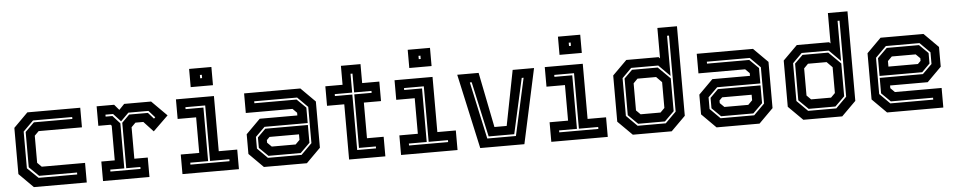

<svg xmlns="http://www.w3.org/2000/svg" viewBox="-41 -1066 6874 1382"><g transform="rotate(-5 3395.5 -375.0)"><path d="M158 0 55 -103V-437L158 -540H540V-398.5H227L196.5 -368V-172L227 -141.5H540V0ZM197.5 -63.5H476.5V-77.5H202.5L133.5 -145.5V-400.5L198.5 -464.5H476.5V-478.5H193.5L119.5 -404.5V-139Z M657.5 0V-141H754.5V-391.5L747 -399H658.5V-540H785L819 -500L857.5 -540H1052L1161.5 -430.5L1052.5 -324.5L983.5 -398.5H926.5L896 -368V-140.5H993V0ZM716.5 -63.5H934V-77.5H832V-406L886.5 -460.5H1022L1062 -415.5L1072 -424.5L1027 -474.5H882L824.5 -417L771.5 -474.5H716.5V-460.5H765.5L818 -403V-77.5H716.5Z M1345 -618.5V-750H1506V-618.5ZM1418.5 -676H1432.5V-700H1418.5ZM1231.5 0V-141.5H1365V-398.5H1231.5V-540H1506V-141.5H1639.5V0ZM1294.5 -63H1577V-77H1437.5V-478H1294.5V-464H1423.5V-77H1294.5Z M1820 0 1717 -103V-245.5L1820 -348.5H2092V-368L2061.5 -398.5H1724V-540H2130.5L2233.5 -437V-103L2130.5 0ZM1859.5 -77 1795.5 -140V-215.5L1853.5 -273.5H2161.5V-145L2092.5 -77ZM1854.5 -63H2097.5L2175.5 -141V-403L2101.5 -477H1791.5V-463H2096.5L2161.5 -399V-287.5H1849.5L1781.5 -220.5V-136ZM1889 -141.5H2061.5L2092 -172V-212H1879L1858 -191V-172Z M2435.5 0V-399H2311V-540H2435.5V-677H2577V-540H2701V-399H2577V-141.5H2697.5V0ZM2499.5 -63H2635.5V-77H2513.5V-464H2639V-478H2513.5V-614H2499.5V-478H2373.5V-464H2499.5Z M2924.5 -618.5V-750H3085.5V-618.5ZM2998 -676H3012V-700H2998ZM2811 0V-141.5H2944.5V-398.5H2811V-540H3085.5V-141.5H3219V0ZM2874 -63H3156.5V-77H3017V-478H2874V-464H3003V-77H2874Z M3383 0 3264 -540H3418.5L3498 -142H3586.5L3664.5 -540H3819L3702 0ZM3439.5 -64H3646.5L3738 -477H3724.5L3635.5 -78H3450.5L3363 -477H3349.5Z M4010 -618.5V-750H4171V-618.5ZM4083.5 -676H4097.5V-700H4083.5ZM3896.5 0V-141.5H4030V-398.5H3896.5V-540H4171V-141.5H4304.5V0ZM3959.5 -63H4242V-77H4102.5V-478H3959.5V-464H4088.5V-77H3959.5Z M4766.5 0H4485.5L4382 -103V-437L4485.5 -540H4718.5L4728.5 -530.5V-750H4870V-103ZM4724 -75H4530.5L4461.5 -143V-408L4520.5 -466H4706L4793 -380V-143ZM4698 -141.5 4728.5 -172V-358.5L4688.5 -399H4554L4523.5 -368V-172L4554 -141.5ZM4729 -61 4807 -139V-688H4793V-398L4711 -480H4515.5L4447.5 -412V-139L4525.5 -61Z M5090.5 0 4987.5 -103V-245.5L5090.5 -348.5H5362.5V-368L5332 -398.5H4994.5V-540H5401L5504 -437V-103L5401 0ZM5130 -77 5066 -140V-215.5L5124 -273.5H5432V-145L5363 -77ZM5125 -63H5368L5446 -141V-403L5372 -477H5062V-463H5367L5432 -399V-287.5H5120L5052 -220.5V-136ZM5159.5 -141.5H5332L5362.5 -172V-212H5149.5L5128.5 -191V-172Z M5998.5 0H5717.5L5614 -103V-437L5717.5 -540H5950.5L5960.5 -530.5V-750H6102V-103ZM5956 -75H5762.5L5693.5 -143V-408L5752.5 -466H5938L6025 -380V-143ZM5930 -141.5 5960.5 -172V-358.5L5920.5 -399H5786L5755.5 -368V-172L5786 -141.5ZM5961 -61 6039 -139V-688H6025V-398L5943 -480H5747.5L5679.5 -412V-139L5757.5 -61Z M6633 -540 6736 -437V-294.5L6633 -191.5H6361V-172L6391.5 -141.5H6729V0H6322.5L6219.5 -103V-437L6322.5 -540ZM6593.5 -463 6657.5 -400V-324.5L6599.5 -266.5H6291.5V-395L6360.5 -463ZM6598.5 -477H6355.5L6277.5 -399V-137L6351.5 -63H6661.5V-77H6356.5L6291.5 -141V-252.5H6603.5L6671.5 -319.5V-404ZM6564 -398.5H6391.5L6361 -368V-328H6574L6595 -349V-368Z"/></g></svg>

Font: Tourney Thin
Style: Bold
Weight: 700
Version: Version 1.015